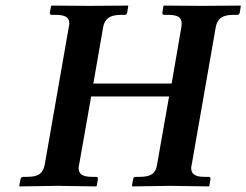

<svg xmlns="http://www.w3.org/2000/svg" viewBox="-20 -666 882 687"><path d="M628.9 -568.8Q629.9 -572.8 629.9 -582Q629.9 -598.6 618.7 -605.7Q607.4 -612.8 582 -612.8H567.9Q559.6 -612.8 561 -621.1L564.9 -645L566.9 -646Q665 -645 704.1 -645L839.8 -646L841.8 -645L837.9 -621.1Q836.4 -612.8 829.1 -612.8H814Q784.2 -612.8 770 -601.8Q755.9 -590.8 752 -568.8L666 -77.1Q664.1 -69.3 664.1 -64.9Q664.1 -48.8 675 -41Q686 -33.2 711.9 -33.2H727.1Q734.4 -33.2 732.9 -23.9L729 -1L727.1 1Q625 -1 589.8 -1L454.1 1L452.1 -1L456.1 -23.9Q457.5 -33.2 465.8 -33.2H480Q510.3 -33.2 524.4 -43.2Q538.6 -53.2 542 -77.1L585 -320.8H306.2L263.2 -77.1Q261.2 -69.3 261.2 -64.9Q261.2 -48.8 272.5 -41Q283.7 -33.2 310.1 -33.2H324.2Q331.5 -33.2 330.1 -23.9L326.2 -1L324.2 1Q223.1 -1 187 -1L50.8 1L48.8 -1L53.2 -23.9Q54.7 -33.2 63 -33.2H77.1Q107.4 -33.2 121.6 -43.2Q135.7 -53.2 140.1 -77.1L226.1 -568.8Q228 -576.7 228 -582Q228 -598.6 216.6 -605.7Q205.1 -612.8 179.2 -612.8H165Q158.2 -612.8 158.2 -621.1L163.1 -645L165 -646Q261.7 -645 300.8 -645L438 -646L439 -645L435.1 -621.1Q433.6 -612.8 425.8 -612.8H412.1Q382.3 -612.8 367.7 -601.8Q353 -590.8 349.1 -568.8L314 -367.2H594.2Z"/></svg>

Font: Linux Libertine G
Style: Bold Italic
Weight: 700
Italic angle: -11.5°
Designer: Philipp H. Poll
Foundry: Philipp H. Poll
Version: Version 4.1.0